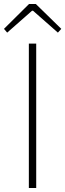

<svg xmlns="http://www.w3.org/2000/svg" viewBox="-35 -945 328 965"><path d="M110 0V-726H147V0ZM1 -781 -15 -800 111 -925H145L273 -800L256 -781L131 -891H126Z"/></svg>

Font: Noto Sans JP
Style: Regular
Weight: 100
Designer: Ryoko NISHIZUKA 西塚涼子 (kana, bopomofo & ideographs); Paul D. Hunt (Latin, Greek & Cyrillic); Sandoll Communications 산돌커뮤니
Foundry: Adobe
Version: Version 2.004;hotconv 1.0.118;makeotfexe 2.5.65603